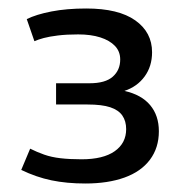

<svg xmlns="http://www.w3.org/2000/svg" viewBox="-20 -794 432 452"><path d="M30 -394 51 -444Q67 -436 84 -430Q101 -424 122.5 -421.5Q144 -419 172 -419Q223 -419 250 -438Q277 -457 277 -490Q277 -509 268 -522Q259 -535 239.5 -541.5Q220 -548 186 -548H112V-598H191Q228 -598 245.5 -613.5Q263 -629 263 -654Q263 -673 250.5 -686Q238 -699 216 -706Q194 -713 164 -713Q137 -713 116.5 -710.5Q96 -708 83 -704.5Q70 -701 61 -697L43 -749Q65 -760 101 -767Q137 -774 183 -774Q259 -774 298.5 -746Q338 -718 338 -671Q338 -638 320.5 -614Q303 -590 273 -580Q313 -571 333.5 -546.5Q354 -522 354 -485Q354 -446 333 -418Q312 -390 273 -376Q234 -362 181 -362Q137 -362 101 -369.5Q65 -377 30 -394Z"/></svg>

Font: Georama ExtraCondensed Thin Medium
Style: Regular
Weight: 500
Version: Version 1.001